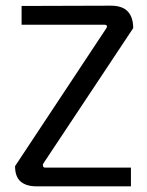

<svg xmlns="http://www.w3.org/2000/svg" viewBox="-20 -656 518 676"><path d="M441 -66V0H108Q72 0 52.5 -17Q33 -34 33 -71L354 -556Q358 -562 356 -565.5Q354 -569 348 -569H56V-635L370 -636Q411 -636 430 -615.5Q449 -595 449 -557L133 -81Q130 -76 131.5 -71Q133 -66 138 -66Z"/></svg>

Font: Gemunu Libre ExtraLight
Style: Regular
Weight: 400
Version: Version 1.100